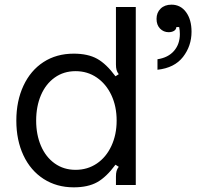

<svg xmlns="http://www.w3.org/2000/svg" viewBox="-20 -793 907 823"><path d="M50 -276Q50 -360 80.5 -425.5Q111 -491 166.5 -527Q222 -563 296 -563Q357 -563 396.5 -541Q436 -519 475 -466L489 -475Q482 -484 479.5 -493.5Q477 -503 477 -517V-763H562V0H477V-36Q477 -50 479.5 -59.5Q482 -69 489 -78L475 -87Q436 -34 396.5 -12Q357 10 296 10Q223 10 167 -26Q111 -62 80.5 -127Q50 -192 50 -276ZM480 -276Q480 -337 457.5 -385Q435 -433 395 -460.5Q355 -488 304 -488Q253 -488 214.5 -460.5Q176 -433 155.5 -385Q135 -337 135 -276Q135 -216 155.5 -168Q176 -120 214.5 -92.5Q253 -65 304 -65Q355 -65 395 -92Q435 -119 457.5 -167.5Q480 -216 480 -276ZM655 -539Q701 -546 726 -575Q751 -604 751 -647Q751 -662 748 -677H736Q735 -666 725.5 -660.5Q716 -655 703 -655Q681 -655 666 -670.5Q651 -686 651 -712Q651 -739 668.5 -756Q686 -773 715 -773Q754 -773 777.5 -741Q801 -709 801 -657Q801 -596 764.5 -549Q728 -502 655 -494Z"/></svg>

Font: Open Sauce Sans
Style: Regular
Weight: 400
Designer: Alfredo Marco Pradil
Foundry: Creative Sauce Fz LLC
Version: Version 1.477